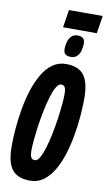

<svg xmlns="http://www.w3.org/2000/svg" viewBox="-110 -1080 633 1141"><g transform="rotate(10 206.5 -509.5)"><path d="M157 10Q81.6 10 48.2 -33.1Q14.8 -76.2 14.8 -174.4Q14.8 -224.6 19.8 -283Q24.8 -341.4 35.5 -401.8Q46.2 -462.2 63.9 -517.3Q81.6 -572.4 107.4 -616Q133.2 -659.6 168.4 -684.8Q203.6 -710 248.6 -710Q324 -710 357.4 -666.9Q390.8 -623.8 390.8 -525.6Q390.8 -475.4 385.8 -417Q380.8 -358.6 370.1 -298.2Q359.4 -237.8 341.7 -182.7Q324 -127.6 298.2 -84Q272.4 -40.4 237.5 -15.2Q202.6 10 157 10ZM164.8 -114.8Q180 -114.8 193.5 -138Q207 -161.2 218.8 -200Q230.6 -238.8 240.2 -285.1Q249.8 -331.4 256.5 -378.3Q263.2 -425.2 267 -465.1Q270.8 -505 270.8 -530Q270.8 -563.2 263.4 -574.2Q256 -585.2 240.8 -585.2Q226.2 -585.2 212.4 -562Q198.6 -538.8 186.8 -500Q175 -461.2 165.4 -414.9Q155.8 -368.6 149.1 -321.7Q142.4 -274.8 138.6 -234.9Q134.8 -195 134.8 -170Q134.8 -136.8 142.4 -125.8Q150 -114.8 164.8 -114.8ZM267.4 -756.3Q248.1 -756.3 236.2 -764.9Q224.2 -773.5 224.2 -798.1Q224.2 -818.4 229.9 -839.3Q235.6 -860.2 249.6 -874.6Q263.6 -888.9 287.8 -888.9Q307.7 -888.9 319.5 -879.8Q331.3 -870.7 331.3 -845.8Q331.3 -825.8 325.6 -805Q319.9 -784.3 305.9 -770.3Q291.9 -756.3 267.4 -756.3ZM192.8 -921.9 209.8 -1028.7H413.2L396.6 -921.9Z"/></g></svg>

Font: Georama
Style: Italic
Weight: 400
Width: 2
Italic angle: -9°
Designer: Jean-Baptiste Levee
Foundry: Production Type
Version: Version 1.000